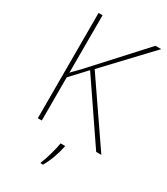

<svg xmlns="http://www.w3.org/2000/svg" viewBox="-226 -811 979 1128"><g transform="rotate(30 264.0 -246.5)"><path d="M528 0 242 -417 522 -714H483L174 -376Q161 -362 148 -349.5Q135 -337 124 -324V-714H97V0H124V-293L222 -398L493 0ZM317 61H287Q282 93 268 142.5Q254 192 243 215V221H260Q280 186 294.5 146Q309 106 317 67Z"/></g></svg>

Font: Noto Sans Display Thin
Style: Regular
Weight: 250
Designer: Monotype Design Team
Foundry: Monotype Imaging Inc.
Version: Version 1.900